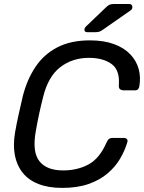

<svg xmlns="http://www.w3.org/2000/svg" viewBox="-20 -907 705 937"><path d="M283.9 10Q215.9 10 167.4 -9.2Q118.9 -28.3 90.2 -64.6Q61.5 -100.8 52.3 -150.6Q43.2 -200.4 53.6 -261Q60.6 -302 71.1 -349Q81.6 -396 91.6 -439Q112.3 -519.8 153.4 -581Q194.4 -642.2 260.1 -676.1Q325.7 -710 418.1 -710Q487 -710 536.3 -691.8Q585.7 -673.7 615.8 -641.9Q646 -610.1 656.8 -570.1Q667.6 -530.1 660.1 -486.5Q658.9 -477.5 653.8 -471.8Q648.6 -466.1 639.6 -466.1H582.7Q573.2 -466.1 566.4 -471Q559.6 -475.9 559.8 -488.6Q566.4 -563.7 525.1 -594.2Q483.8 -624.7 413.9 -624.7Q333.8 -624.7 274.6 -579.6Q215.3 -534.4 190.5 -434Q169.5 -352 154.5 -266Q136.7 -165.6 172.2 -120.4Q207.7 -75.3 287.9 -75.3Q357.7 -75.3 411.8 -104.4Q465.9 -133.4 499.8 -211.4Q505.6 -224.3 512.1 -229.1Q518.7 -233.9 528.2 -233.9H585.1Q594.1 -233.9 599.2 -228.2Q604.3 -222.5 601.5 -213.5Q589.6 -172.3 566 -132.3Q542.5 -92.4 504.4 -60.2Q466.2 -27.9 411.9 -9Q357.6 10 283.9 10ZM405.9 -750Q391.5 -750 392.1 -762.7Q392.4 -770.7 399.3 -777.4L495.2 -869.3Q505.9 -879.9 513.9 -883.7Q521.9 -887.5 536.2 -887.5H610.3Q618.5 -887.5 622.5 -882.8Q626.5 -878.1 626.1 -872.4Q625.9 -862.1 617.3 -856.3L481.1 -761.3Q471.1 -754.3 463.9 -752.2Q456.7 -750 445.6 -750Z"/></svg>

Font: Rubik Light
Style: Italic
Weight: 300
Italic angle: -12°
Designer: Hubert and Fischer
Foundry: Hubert and Fischer
Version: Version 2.300;gftools[0.9.30]